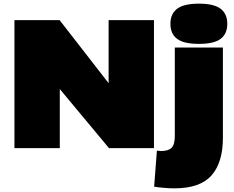

<svg xmlns="http://www.w3.org/2000/svg" viewBox="-20 -810 1282 1050"><path d="M59 0V-700H306L574 -355V-700H822V0H576L307 -323V0ZM1068 -570Q985 -570 948.5 -597.5Q912 -625 912 -680Q912 -734 948.5 -762Q985 -790 1068 -790Q1150 -790 1186.5 -762Q1223 -734 1223 -680Q1223 -625 1186.5 -597.5Q1150 -570 1068 -570ZM1199 -550V-56Q1199 79 1136.5 149.5Q1074 220 933 220Q911 220 879 217.5Q847 215 823 211L838 14Q851 16 860 16Q900 16 918 -1.5Q936 -19 936 -66V-550Z"/></svg>

Font: Georama Extended Black
Style: Regular
Weight: 900
Width: 7
Designer: Jean-Baptiste Levee
Foundry: Production Type
Version: Version 1.000